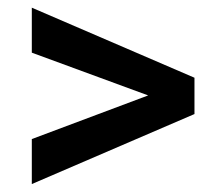

<svg xmlns="http://www.w3.org/2000/svg" viewBox="-20 -558 561 498"><path d="M364.3 -310.5 62.5 -421.4V-538.1L484.4 -356.4V-262.2L62.5 -80.6V-197.3Z"/></svg>

Font: Roboto Medium
Style: Regular
Weight: 500
Designer: Google
Version: Version 2.134; 2016; ttfautohint (v1.6)